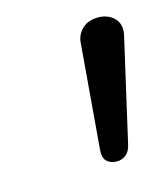

<svg xmlns="http://www.w3.org/2000/svg" viewBox="-58 -760 340 388"><g transform="rotate(-15 111.5 -566.5)"><path d="M142 -421Q129 -421 121 -428.5Q113 -436 115 -455L133 -671Q134 -688 146.5 -700Q159 -712 180 -712Q201 -712 214 -698.5Q227 -685 221 -661L173 -451Q170 -435 161.5 -428Q153 -421 142 -421Z"/></g></svg>

Font: Nunito
Style: Italic
Weight: 400
Italic angle: -9°
Designer: Vernon Adams
Foundry: Vernon Adams
Version: Version 3.601; ttfautohint (v1.8.2.53-6de2)